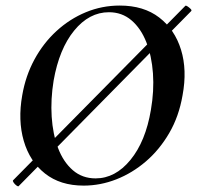

<svg xmlns="http://www.w3.org/2000/svg" viewBox="-20 -656 709 691"><path d="M47 14Q45 16 39 11.5Q33 7 29 1Q25 -5 27 -7L647 -635Q649 -637 655 -633Q661 -629 666 -624Q671 -619 668 -616ZM281 12Q197 12 142 -31.5Q87 -75 65.5 -149Q44 -223 60 -313Q72 -383 104 -442Q136 -501 183.5 -544.5Q231 -588 289 -612Q347 -636 411 -636Q497 -636 553 -593Q609 -550 631.5 -477Q654 -404 637 -313Q624 -237 589 -177Q554 -117 505 -75Q456 -33 398.5 -10.5Q341 12 281 12ZM324 -14Q395 -14 449.5 -80.5Q504 -147 523 -260Q535 -329 530.5 -392Q526 -455 506.5 -504.5Q487 -554 453 -583Q419 -612 372 -612Q301 -612 247 -546Q193 -480 173 -366Q162 -299 166 -236Q170 -173 189 -123Q208 -73 242 -43.5Q276 -14 324 -14Z"/></svg>

Font: Cormorant Garamond Light
Style: Italic
Weight: 300
Italic angle: -10°
Designer: Christian Thalmann (Catharsis Fonts)
Foundry: Catharsis Fonts
Version: Version 4.001